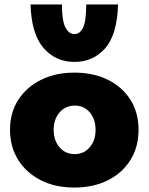

<svg xmlns="http://www.w3.org/2000/svg" viewBox="-20 -834 667 862"><path d="M313 8Q228 8 163 -25Q98 -58 61.5 -116.5Q25 -175 25 -251Q25 -329 62.5 -386.5Q100 -444 165 -476Q230 -508 314 -508Q400 -508 465 -475.5Q530 -443 566 -385.5Q602 -328 602 -251Q602 -174 565.5 -115.5Q529 -57 464 -24.5Q399 8 313 8ZM315 -142Q356 -142 382.5 -172.5Q409 -203 409 -251Q409 -299 383 -329.5Q357 -360 317 -360Q274 -360 247.5 -329.5Q221 -299 221 -251Q221 -203 247.5 -172.5Q274 -142 315 -142ZM314 -556Q230 -556 175.5 -618.5Q121 -681 117 -814H258Q258 -741 273.5 -711Q289 -681 314 -681Q339 -681 353 -710Q367 -739 367 -814H510Q506 -678 452 -617Q398 -556 314 -556Z"/></svg>

Font: Paytone One
Style: Regular
Weight: 400
Designer: Vernon Adams
Foundry: Vernon Adams
Version: Version 1.002; ttfautohint (v1.8.4.7-5d5b);gftools[0.9.23]